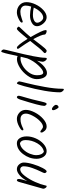

<svg xmlns="http://www.w3.org/2000/svg" viewBox="1014 -1836 1060 3128"><g transform="rotate(90 1544.0 -272.0)"><path d="M87 -250Q71 -199 71 -159Q71 -119 99 -96.5Q127 -74 173 -74Q219 -74 271 -93Q323 -112 330 -112Q348 -112 348 -96Q348 -76 289 -46.5Q230 -17 181 -17Q112 -17 63.5 -60.5Q15 -104 15 -173.5Q15 -243 51 -320Q87 -397 145 -449.5Q203 -502 259.5 -502Q316 -502 361.5 -449.5Q407 -397 407 -344.5Q407 -292 354 -261.5Q301 -231 232 -231Q163 -231 87 -250ZM267 -446Q222 -446 177.5 -402Q133 -358 104 -292Q162 -278 219.5 -278Q277 -278 313.5 -297.5Q350 -317 350 -348.5Q350 -380 323 -413Q296 -446 267 -446Z M757 -17Q721 -17 613 -192Q496 -49 468 -27Q456 -17 447.5 -17Q439 -17 426.5 -28Q414 -39 414 -46.5Q414 -54 437 -77Q527 -170 584 -240Q470 -440 470 -483Q470 -494 473 -498Q476 -502 489.5 -502Q503 -502 523 -492Q543 -482 543 -468Q543 -420 618 -284Q740 -445 767 -473.5Q794 -502 807.5 -502Q821 -502 833 -492.5Q845 -483 845 -474.5Q845 -466 839.5 -459.5Q834 -453 820 -440.5Q806 -428 792.5 -413.5Q779 -399 757 -372Q735 -345 705 -306L647 -234Q655 -221 670 -197Q685 -173 696 -155.5Q707 -138 730.5 -105Q754 -72 765 -55.5Q776 -39 776 -32.5Q776 -26 770 -21.5Q764 -17 757 -17Z M820 48Q921 -355 921 -474Q921 -491 924 -497.5Q927 -504 939 -504Q951 -504 968.5 -481.5Q986 -459 986 -438Q986 -417 969 -345Q1016 -423 1069 -465Q1122 -507 1170 -507Q1218 -507 1243.5 -458Q1269 -409 1269 -338.5Q1269 -268 1213 -190Q1157 -112 1081 -65Q1005 -18 944 -18Q912 -18 893 -29Q882 15 875 49.5Q868 84 861.5 112.5Q855 141 847 172Q830 238 818.5 238Q807 238 796.5 223.5Q786 209 786 196Q786 183 820 48ZM935 -76Q988 -76 1050 -111Q1112 -146 1159 -210Q1206 -274 1206 -345Q1206 -446 1162.5 -446Q1119 -446 1045 -366.5Q971 -287 931 -187L904 -79Q918 -76 935 -76Z M1484 -720Q1484 -506 1384 -136Q1352 -17 1338 -17Q1328 -17 1317 -31.5Q1306 -46 1306 -57Q1306 -68 1336 -186.5Q1366 -305 1396 -469.5Q1426 -634 1426 -757Q1426 -772 1428 -777Q1430 -782 1439.5 -782Q1449 -782 1466.5 -761.5Q1484 -741 1484 -720Z M1775 -613Q1775 -588 1758 -588Q1737 -588 1712.5 -612Q1688 -636 1688 -653Q1688 -670 1699.5 -683Q1711 -696 1725 -696Q1739 -696 1757 -662Q1775 -628 1775 -613ZM1705 -462Q1705 -395 1603 -73Q1584 -17 1564 -17Q1554 -17 1547 -25.5Q1540 -34 1540 -46.5Q1540 -59 1549.5 -92.5Q1559 -126 1574 -177.5Q1589 -229 1597.5 -262.5Q1606 -296 1616.5 -340.5Q1627 -385 1632.5 -409Q1638 -433 1645 -457.5Q1652 -482 1658.5 -492Q1665 -502 1674 -502Q1683 -502 1694 -488.5Q1705 -475 1705 -462Z M2040 -502Q2084 -502 2111.5 -470.5Q2139 -439 2139 -419Q2139 -399 2127 -399Q2115 -399 2089.5 -420.5Q2064 -442 2044 -442Q2004 -442 1953 -393Q1902 -344 1866.5 -276Q1831 -208 1831 -165.5Q1831 -123 1854.5 -99.5Q1878 -76 1920.5 -76Q1963 -76 2000 -88Q2037 -100 2058.5 -111.5Q2080 -123 2090 -123Q2104 -123 2104 -107Q2104 -86 2038 -51.5Q1972 -17 1916.5 -17Q1861 -17 1815.5 -57.5Q1770 -98 1770 -162.5Q1770 -227 1811 -307.5Q1852 -388 1916.5 -445Q1981 -502 2040 -502Z M2451 -457Q2368 -441 2315 -350Q2262 -259 2262 -160Q2262 -85 2313 -67Q2369 -73 2415 -120.5Q2461 -168 2484.5 -228Q2508 -288 2508 -334Q2508 -380 2492.5 -412.5Q2477 -445 2451 -457ZM2567 -337Q2567 -219 2490 -118Q2413 -17 2312 -17Q2262 -17 2232 -62Q2202 -107 2202 -178.5Q2202 -250 2235 -325.5Q2268 -401 2325.5 -451.5Q2383 -502 2441.5 -502Q2500 -502 2533.5 -452.5Q2567 -403 2567 -337Z M3002 -486Q3002 -502 3017 -502Q3029 -502 3042 -483.5Q3055 -465 3055 -445Q3055 -439 2946 -59Q2934 -17 2918 -17Q2896 -17 2896 -50Q2896 -83 2929 -187Q2888 -108 2835.5 -62.5Q2783 -17 2737 -17Q2691 -17 2659.5 -52.5Q2628 -88 2628 -130Q2628 -192 2655.5 -282.5Q2683 -373 2717.5 -437.5Q2752 -502 2772 -502Q2783 -502 2791.5 -490.5Q2800 -479 2800 -467.5Q2800 -456 2772.5 -401Q2745 -346 2717 -268Q2689 -190 2689 -125Q2689 -102 2703.5 -86.5Q2718 -71 2739 -71Q2789 -71 2847.5 -148.5Q2906 -226 2945 -316Q2984 -404 3001 -480Q3002 -484 3002 -486Z"/></g></svg>

Font: Kalam Light
Style: Regular
Weight: 300
Version: Version 2.001;PS 1.0;hotconv 1.0.79;makeotf.lib2.5.61930; tt